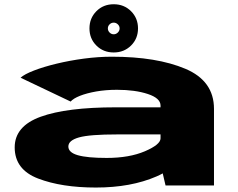

<svg xmlns="http://www.w3.org/2000/svg" viewBox="-20 -852 1092 882"><path d="M740.5 0 727.5 -55.5Q714 -48 699 -41.5Q581.5 9.5 420.5 9.5Q263 9.5 155.2 -31.8Q47.5 -73 47.5 -175Q47.5 -272.5 167 -315.8Q286.5 -359 511.5 -359H717.5V-367Q717.5 -401 659 -420.2Q600.5 -439.5 517.5 -439.5Q466 -439.5 422 -431.8Q378 -424 347.2 -411.8Q316.5 -399.5 304.5 -385.5L74.5 -495Q92 -511 136 -528Q180 -545 240 -559.5Q300 -574 366 -582.8Q432 -591.5 494 -591.5Q700 -591.5 831.5 -536Q963 -480.5 963 -352V0ZM717.5 -216.5V-234.5H518Q392 -234.5 343 -220.8Q294 -207 294 -179Q294 -151.5 337.5 -139Q381 -126.5 470 -126.5Q574 -126.5 645.8 -157.2Q717.5 -188 717.5 -216.5ZM502.5 -611Q454.5 -611 422.8 -642.8Q391 -674.5 391 -721.5Q391 -768.5 422.8 -800.5Q454.5 -832.5 502.5 -832.5Q550 -832.5 582 -800.5Q614 -768.5 614 -721.5Q614 -674.5 582 -642.8Q550 -611 502.5 -611ZM502.5 -694.5Q513 -694.5 521.2 -702.5Q529.5 -710.5 529.5 -721.5Q529.5 -732.5 521.2 -740.2Q513 -748 502.5 -748Q491.5 -748 483.5 -740.2Q475.5 -732.5 475.5 -721.5Q475.5 -710.5 483.5 -702.5Q491.5 -694.5 502.5 -694.5Z"/></svg>

Font: Anybody UltraExpanded ExtraBold
Style: Regular
Weight: 800
Width: 9
Designer: Tyler Finck
Foundry: Etcetera Type Company
Version: Version 1.010; ttfautohint (v1.8.3) -l 8 -r 50 -G 200 -x 14 